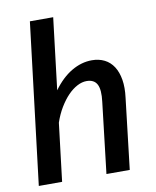

<svg xmlns="http://www.w3.org/2000/svg" viewBox="-83 -804 703 868"><g transform="rotate(-10 268.0 -370.0)"><path d="M181.5 -411.5Q220 -464.5 265.5 -491.2Q311 -518 359 -518Q391.5 -518 416.8 -505.2Q442 -492.5 458 -467.8Q474 -443 480 -407Q486 -371 480 -324.5L442 0H335L373 -324.5Q380 -379 367 -404.2Q354 -429.5 319 -429.5Q298 -429.5 275.8 -417.8Q253.5 -406 233 -384.8Q212.5 -363.5 194.2 -333.2Q176 -303 163.5 -266L131.5 0H24.5L114 -740H221Z"/></g></svg>

Font: Lato 2
Style: Italic
Weight: 600
Italic angle: -7°
Designer: Lukasz Dziedzic with Adam Twardoch and Botio Nikoltchev
Foundry: tyPoland Lukasz Dziedzic
Version: Version 2.015; 2015-08-06; http://www.latofonts.com/